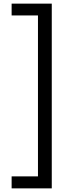

<svg xmlns="http://www.w3.org/2000/svg" viewBox="-20 -820 384 1057"><path d="M44 151H189V-735H44V-800H265V217H44Z"/></svg>

Font: Noto Sans Sinhala SemiCondensed
Style: Regular
Weight: 400
Width: 4
Designer: Jelle Bosma - Monotype Design Team
Foundry: Monotype Imaging Inc.
Version: Version 2.006; ttfautohint (v1.8.4.7-5d5b)